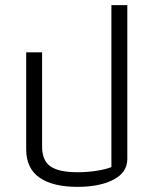

<svg xmlns="http://www.w3.org/2000/svg" viewBox="-20 -718 596 748"><path d="M82 -137V-514H144V-147Q144 -92 177 -69.5Q210 -47 282 -47Q320 -47 355.5 -52.5Q391 -58 414 -67V-698H476V-99Q476 -46 422 -18Q368 10 282 10Q186 10 134 -26Q82 -62 82 -137Z"/></svg>

Font: Athiti
Style: Regular
Weight: 400
Designer: CadsonDemak Team
Foundry: CadsonDemak
Version: Version 1.033